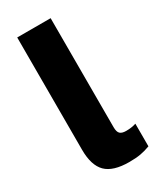

<svg xmlns="http://www.w3.org/2000/svg" viewBox="-178 -733 663 801"><g transform="rotate(-30 154.0 -332.0)"><path d="M51 -133V-674H212V-149Q212 -126 221 -117.5Q230 -109 250 -109Q277 -109 298 -116V-7Q274 2 251.5 6Q229 10 197 10Q119 10 85 -24Q51 -58 51 -133Z"/></g></svg>

Font: Kanit SemiBold
Style: Regular
Weight: 600
Designer: Katatrad Team
Foundry: CadsonDemak
Version: Version 1.030